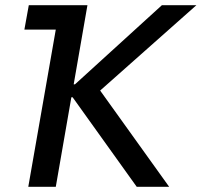

<svg xmlns="http://www.w3.org/2000/svg" viewBox="-20 -720 777 740"><path d="M74 -606H195L89 0H195L255 -345H260L507 0H632L366 -371L737 -700H604L269 -395H264L317 -700H91Z"/></svg>

Font: Fixel Display 20240404 Medium
Style: Italic
Weight: 500
Italic angle: -10°
Designer: AlfaBravo + MacPaw
Foundry: Kyrylo Tkachov, Marchela Mozhyna, Serhii Makarenko, Maria Weinstein, Zakhar Kryvoshyya
Version: Version 1.211;Glyphs 3.2 (3225)